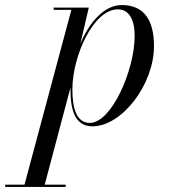

<svg xmlns="http://www.w3.org/2000/svg" viewBox="-118 -490 690 760"><path d="M161 -135.5C161 -60.5 176 10 248 10C364 10 491.5 -154.5 491.5 -307.5C491.5 -409 453 -470 364.5 -470C293.5 -470 235.5 -401 200 -317L233.5 -460H94.5V-451H164.5L-21 241H-97.5V250H142V241H59L161 -143.5C161 -141 161 -138 161 -135.5ZM168.5 -136C168.5 -268 251.5 -453 348.5 -453C392 -453 415 -414 415 -347.5C415 -213.5 324 -3.5 237.5 -3.5C185.5 -3.5 168.5 -60 168.5 -136Z"/></svg>

Font: Bodoni* 24pt
Style: Italic
Weight: 400
Italic angle: -13°
Version: Version 2.3